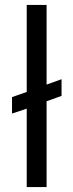

<svg xmlns="http://www.w3.org/2000/svg" viewBox="-20 -763 299 783"><path d="M89 -320V0H170V-350L231 -372V-440L170 -418V-743H89V-388L29 -367V-300Z"/></svg>

Font: Saira UNSAM
Style: Regular
Weight: 400
Designer: Hector Gatti with collaboration of the Omnibus-Type team
Foundry: Omnibus-Type
Version: Version 0.072;PS 000.072;hotconv 1.0.88;makeotf.lib2.5.64775